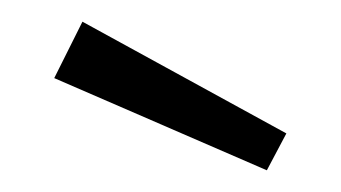

<svg xmlns="http://www.w3.org/2000/svg" viewBox="-20 -802 314 177"><path d="M226 -645 30 -730 56 -782 244 -679Z"/></svg>

Font: Trujillo Light
Style: Regular
Weight: 300
Designer: Fira Sans original fonts by bBox Type GmbH, Carrois Corporate GbR, & Edenspiekermann AG / Changes by Cristiano Sobral
Foundry: Fira Sans original fonts by bBox Type GmbH, Carrois Corporate GbR, & Edenspiekermann AG / Changes by Cristiano Sobral
Version: Version 4.301;July 28, 2020;FontCreator 13.0.0.2655 64-bit